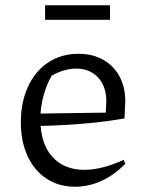

<svg xmlns="http://www.w3.org/2000/svg" viewBox="-20 -700 541 728"><path d="M265 8Q203 8 156.5 -22.5Q110 -53 84.5 -108.5Q59 -164 59 -237Q59 -312 86 -371Q113 -430 162.5 -463Q212 -496 278 -496Q331 -496 371 -473.5Q411 -451 433 -410.5Q455 -370 455 -316L452 -251Q395 -241 342.5 -235.5Q290 -230 232.5 -226.5Q175 -223 105 -222V-269L381 -273L383 -317Q383 -373 351.5 -406.5Q320 -440 269 -440Q247 -440 222.5 -433Q198 -426 176 -413Q155 -376 144 -333.5Q133 -291 133 -249Q133 -156 178 -106Q223 -56 300 -56Q366 -56 449 -94L455 -79Q413 -36 364.5 -14Q316 8 265 8ZM151 -625V-680H397V-625Z"/></svg>

Font: Piazzolla Thin
Style: Regular
Weight: 400
Version: Version 2.001